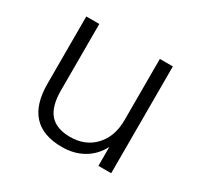

<svg xmlns="http://www.w3.org/2000/svg" viewBox="-116 -636 802 780"><g transform="rotate(30 284.5 -246.5)"><path d="M259 8Q80 8 80 -186V-501H141V-190Q141 -114 172 -79Q203 -44 267 -44Q338 -44 381.5 -90.5Q425 -137 425 -214V-501H486V0H426V-89Q402 -42 358.5 -17Q315 8 259 8Z"/></g></svg>

Font: Mulish Light
Style: Regular
Weight: 300
Designer: Vernon Adams
Foundry: Vernon Adams
Version: Version 3.603; ttfautohint (v1.8.3)